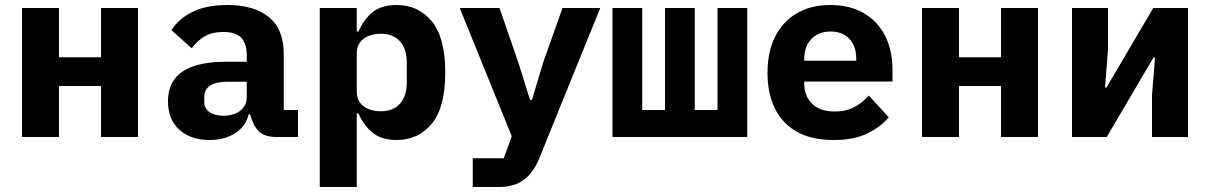

<svg xmlns="http://www.w3.org/2000/svg" viewBox="-20 -548 4840 768"><path d="M68 -516H216V-319H384V-516H532V0H384V-204H216V0H68Z M1087 0Q1038 0 1015.5 -22.5Q993 -45 982 -85L980 -91H975Q962 -41 919.5 -14.5Q877 12 818 12Q743 12 697.5 -29Q652 -70 652 -143Q652 -197 678.5 -232Q705 -267 757 -284Q809 -301 884 -301H967V-327Q967 -373 945.5 -396.5Q924 -420 873 -420Q827 -420 797.5 -402Q768 -384 747 -355L666 -427Q692 -471 748 -499.5Q804 -528 890 -528Q996 -528 1055.5 -479.5Q1115 -431 1115 -333V-108H1172V0ZM874 -85Q900 -85 921 -93.5Q942 -102 954.5 -119Q967 -136 967 -160V-221H888Q844 -221 820.5 -205.5Q797 -190 797 -161V-141Q797 -114 818 -99.5Q839 -85 874 -85Z M1259 -516H1407V-422H1414Q1434 -469 1469.5 -498.5Q1505 -528 1567 -528Q1653 -528 1707 -463Q1761 -398 1761 -258Q1761 -118 1707 -53Q1653 12 1567 12Q1505 12 1469.5 -18Q1434 -48 1414 -94H1407V200H1259ZM1503 -103Q1553 -103 1580 -133.5Q1607 -164 1607 -218V-298Q1607 -352 1580 -382.5Q1553 -413 1503 -413Q1477 -413 1455 -404.5Q1433 -396 1420 -378.5Q1407 -361 1407 -334V-182Q1407 -155 1420 -137.5Q1433 -120 1455 -111.5Q1477 -103 1503 -103Z M1871 200V85H1995L2027 -3L1819 -516H1978L2053 -299L2100 -149H2108L2153 -299L2230 -516H2381L2138 83Q2116 139 2077.5 169.5Q2039 200 1973 200Z M2430 -516H2549V-108H2640V-516H2759V-108H2850V-516H2969V0H2430Z M3314 12Q3227 12 3168.5 -20.5Q3110 -53 3080 -113.5Q3050 -174 3050 -256Q3050 -341 3080.5 -401.5Q3111 -462 3167.5 -495Q3224 -528 3301 -528Q3378 -528 3434 -496Q3490 -464 3520 -405.5Q3550 -347 3550 -266V-222H3197V-213Q3197 -164 3228.5 -133Q3260 -102 3319 -102Q3365 -102 3398 -120Q3431 -138 3455 -166L3535 -79Q3505 -42 3451 -15Q3397 12 3314 12ZM3302 -422Q3270 -422 3246.5 -408.5Q3223 -395 3210 -370.5Q3197 -346 3197 -313V-305H3405V-313Q3405 -363 3377.5 -392.5Q3350 -422 3302 -422Z M3668 -516H3816V-319H3984V-516H4132V0H3984V-204H3816V0H3668Z M4268 0V-516H4412V-350L4400 -198H4406L4436 -249L4593 -516H4732V0H4588V-166L4600 -318H4594L4591 -313L4407 0Z"/></svg>

Font: Lilex
Style: Regular
Weight: 400
Monospace: yes
Designer: Mike Abbink, Paul van der Laan, Pieter van Rosmalen, Mikhael Khrustik
Foundry: Mikhael Khrustik
Version: Version 2.510